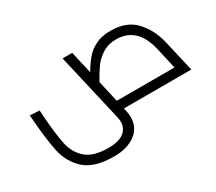

<svg xmlns="http://www.w3.org/2000/svg" viewBox="-135 -775 1459 1297"><g transform="rotate(-30 595.0 -126.0)"><path d="M651 22Q657 49 657 73Q657 155 593.5 201.5Q530 248 429 248Q277 248 203.5 183Q130 118 107.5 16Q85 -86 72 -277L146 -273Q148 -249 148 -238Q159 -81 176.5 -0.5Q194 80 250.5 129.5Q307 179 425 179Q501 179 542 149.5Q583 120 583 66Q583 51 578 29L456 -500H531L571 -326Q603 -380 634 -416.5Q665 -453 713 -476.5Q761 -500 829 -500Q955 -500 1023 -425Q1091 -350 1115 -245L1172 0H646L639 -29ZM630 -69H1080L1042 -237Q996 -431 832 -431Q771 -431 725.5 -402Q680 -373 652 -334Q624 -295 592 -237Z"/></g></svg>

Font: Cairo
Style: Italic
Weight: 400
Italic angle: -13°
Designer: Mohamed Gaber, Accademia di Belle Arti di Urbino and others
Foundry: Kief Type Foundry, Accademia di Belle Arti di Urbino and others
Version: Version 3.011